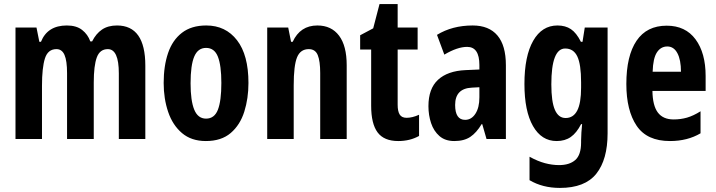

<svg xmlns="http://www.w3.org/2000/svg" viewBox="-20 -682 3514 942"><path d="M554 -557Q693 -557 693 -360V0H563V-322Q563 -441 509 -441Q470 -441 455 -400.5Q440 -360 440 -277V0H309V-323Q309 -384 296.5 -412.5Q284 -441 257 -441Q215 -441 200.5 -395.5Q186 -350 186 -261V0H56V-547H159L173 -477H181Q213 -557 308 -557Q355 -557 383 -535Q411 -513 423 -479H432Q451 -517 480.5 -537Q510 -557 554 -557Z M1199 -275Q1199 -199 1178.5 -134Q1158 -69 1112 -29.5Q1066 10 990 10Q919 10 873 -29Q827 -68 805 -133Q783 -198 783 -275Q783 -358 804.5 -421.5Q826 -485 872.5 -521Q919 -557 992 -557Q1087 -557 1143 -484.5Q1199 -412 1199 -275ZM915 -273Q915 -188 933 -144Q951 -100 991 -100Q1032 -100 1049 -143.5Q1066 -187 1066 -275Q1066 -361 1049 -404Q1032 -447 991 -447Q951 -447 933 -404.5Q915 -362 915 -273Z M1537 -557Q1606 -557 1643.5 -507Q1681 -457 1681 -362V0H1551V-324Q1551 -382 1539 -411.5Q1527 -441 1495 -441Q1454 -441 1437.5 -401Q1421 -361 1421 -263V0H1291V-547H1394L1408 -477H1416Q1453 -557 1537 -557Z M1975 -104Q2003 -104 2036 -119V-15Q1991 10 1934 10Q1864 10 1832.5 -32.5Q1801 -75 1801 -163V-439H1747V-509L1811 -543L1842 -662H1931V-547H2029V-439H1931V-168Q1931 -136 1941 -120Q1951 -104 1975 -104Z M2299 -557Q2379 -557 2420.5 -508Q2462 -459 2462 -362V0H2367L2346 -73H2343Q2318 -31 2287.5 -10.5Q2257 10 2209 10Q2164 10 2136 -14.5Q2108 -39 2095 -78Q2082 -117 2082 -161Q2082 -247 2129 -290.5Q2176 -334 2264 -338L2332 -341V-363Q2332 -452 2272 -452Q2224 -452 2160 -414L2124 -511Q2199 -557 2299 -557ZM2295 -252Q2213 -248 2213 -167Q2213 -94 2262 -94Q2293 -94 2312.5 -124Q2332 -154 2332 -204V-254Z M2715 -557Q2754 -557 2781 -539Q2808 -521 2830 -477H2838L2849 -547H2961V-28Q2961 101 2905.5 170.5Q2850 240 2727 240Q2642 240 2578 202V87Q2618 109 2653.5 118.5Q2689 128 2723 128Q2774 128 2802.5 103Q2831 78 2831 17V7Q2831 -10 2832.5 -32Q2834 -54 2836 -73H2831Q2809 -30 2780.5 -10Q2752 10 2711 10Q2637 10 2595 -63.5Q2553 -137 2553 -270Q2553 -407 2596 -482Q2639 -557 2715 -557ZM2753 -444Q2685 -444 2685 -268Q2685 -183 2702.5 -143Q2720 -103 2755 -103Q2793 -103 2812 -139.5Q2831 -176 2831 -252V-279Q2831 -366 2812.5 -405Q2794 -444 2753 -444Z M3251 -556Q3343 -556 3392.5 -489Q3442 -422 3442 -309V-236H3181Q3182 -164 3207.5 -130Q3233 -96 3285 -96Q3320 -96 3351 -105Q3382 -114 3417 -136V-28Q3353 10 3267 10Q3154 10 3103.5 -65Q3053 -140 3053 -270Q3053 -408 3103 -482Q3153 -556 3251 -556ZM3254 -454Q3222 -454 3203 -425Q3184 -396 3182 -330H3321Q3321 -388 3303.5 -421Q3286 -454 3254 -454Z"/></svg>

Font: Noto Sans Thai ExtCond
Style: Bold
Weight: 700
Width: 2
Designer: Monotype Design Team
Foundry: Monotype Imaging Inc.
Version: Version 2.002; ttfautohint (v1.8.4.7-5d5b)